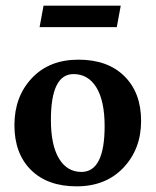

<svg xmlns="http://www.w3.org/2000/svg" viewBox="-20 -643 550 679"><path d="M251 16Q148 16 89.5 -42Q31 -100 31 -200.5Q31 -301 92.5 -366.5Q154 -432 257.5 -432Q361 -432 420 -373.5Q479 -315 479 -215.5Q479 -116 416.5 -50Q354 16 251 16ZM160 -219Q160 -130 188.5 -82.5Q217 -35 268 -35Q350 -35 350 -197Q350 -286 321 -333.5Q292 -381 240 -381Q160 -381 160 -219ZM120 -547 134 -623H407L393 -547Z"/></svg>

Font: Buenard
Style: Bold
Weight: 700
Foundry: FontFuror
Version: Version 1.002 2011